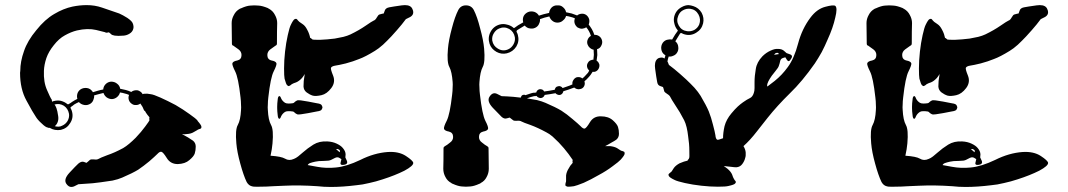

<svg xmlns="http://www.w3.org/2000/svg" viewBox="-20 -741 4239 762"><path d="M764.6 -261.7Q764.6 -261.7 763.7 -261.7Q779.3 -244.1 779.3 -238.3Q779.3 -237.3 779.3 -236.3Q779.3 -232.4 777.3 -231.4Q775.4 -229.5 770.5 -228.5Q764.6 -226.6 762.7 -224.6Q759.8 -223.6 749 -216.8Q738.3 -210 721.7 -209Q715.8 -208 711.9 -208Q707 -208 702.1 -209Q713.9 -202.1 726.6 -195.3Q739.3 -187.5 746.1 -182.6Q756.8 -173.8 756.8 -159.2Q756.8 -144.5 752.9 -131.8Q749 -120.1 731.4 -105.5Q714.8 -90.8 685.5 -89.8Q656.2 -89.8 641.6 -114.3Q627 -137.7 620.1 -138.7Q613.3 -139.6 604.5 -129.9Q594.7 -120.1 572.3 -100.6Q549.8 -82 528.3 -67.4Q505.9 -53.7 464.8 -36.1Q449.2 -29.3 426.8 -24.4Q403.3 -20.5 379.9 -17.6Q345.7 -12.7 318.4 -11.7Q291 -9.8 291 -9.8Q291 -9.8 273.4 -1Q267.6 1 262.7 1Q252 1 243.2 -11.7Q231.4 -29.3 255.9 -55.7Q280.3 -82 291 -91.8Q302.7 -101.6 312.5 -98.6Q323.2 -94.7 323.2 -94.7Q323.2 -94.7 328.1 -98.6Q333 -103.5 336.9 -106.4Q340.8 -109.4 352.5 -108.4Q364.3 -106.4 371.1 -110.4Q377 -114.3 405.3 -125Q434.6 -134.8 468.8 -153.3Q480.5 -160.2 493.2 -170.9Q505.9 -181.6 518.6 -194.3Q541 -217.8 556.6 -239.3Q573.2 -261.7 573.2 -263.7Q573.2 -266.6 572.3 -269.5Q572.3 -272.5 573.2 -275.4Q569.3 -279.3 564.5 -286.1Q558.6 -293.9 554.7 -301.8Q553.7 -301.8 553.7 -301.8Q553.7 -300.8 552.7 -300.8Q549.8 -308.6 545.9 -316.4Q542 -323.2 537.1 -330.1Q529.3 -324.2 520.5 -324.2Q510.7 -323.2 502.9 -329.1Q494.1 -335 491.2 -344.7Q488.3 -354.5 492.2 -364.3Q483.4 -368.2 474.6 -370.1Q465.8 -373 456.1 -374Q454.1 -364.3 445.3 -356.4Q436.5 -348.6 424.8 -347.7Q413.1 -347.7 403.3 -354.5Q394.5 -361.3 390.6 -372.1Q380.9 -370.1 371.1 -367.2Q362.3 -365.2 353.5 -362.3Q354.5 -353.5 350.6 -344.7Q347.7 -335.9 339.8 -330.1Q328.1 -322.3 315.4 -324.2Q301.8 -326.2 293 -335.9Q282.2 -331.1 274.4 -326.2Q267.6 -320.3 262.7 -317.4Q260.7 -316.4 259.8 -314.5Q259.8 -312.5 260.7 -310.5Q261.7 -307.6 263.7 -304.7Q264.6 -301.8 265.6 -298.8Q272.5 -274.4 258.8 -252.9Q246.1 -231.4 221.7 -225.6Q210 -223.6 198.2 -225.6Q187.5 -227.5 177.7 -233.4Q175.8 -233.4 173.8 -233.4Q171.9 -233.4 170.9 -234.4Q161.1 -235.4 145.5 -251Q128.9 -265.6 121.1 -279.3Q111.3 -293 85 -341.8Q59.6 -387.7 59.6 -452.1Q59.6 -456.1 60.5 -460Q60.5 -497.1 75.2 -538.1Q88.9 -579.1 124 -621.1Q158.2 -664.1 195.3 -685.5Q231.4 -707 267.6 -714.8Q296.9 -720.7 324.2 -720.7Q356.4 -720.7 384.8 -710.9Q437.5 -693.4 453.1 -687.5Q466.8 -681.6 485.4 -669.9Q503.9 -657.2 506.8 -648.4Q508.8 -644.5 509.8 -636.7Q510.7 -629.9 507.8 -623Q503.9 -613.3 494.1 -607.4Q483.4 -600.6 470.7 -599.6Q447.3 -597.7 435.5 -599.6Q423.8 -601.6 420.9 -605.5Q417 -609.4 414.1 -611.3Q412.1 -613.3 408.2 -612.3Q405.3 -610.4 402.3 -611.3Q399.4 -611.3 396.5 -613.3Q394.5 -614.3 361.3 -622.1Q328.1 -629.9 285.2 -620.1Q261.7 -614.3 237.3 -600.6Q213.9 -587.9 193.4 -561.5Q172.9 -536.1 164.1 -510.7Q155.3 -484.4 154.3 -460Q152.3 -415 167 -382.8Q180.7 -351.6 182.6 -349.6Q184.6 -347.7 185.5 -344.7Q186.5 -340.8 186.5 -337.9Q186.5 -337.9 186.5 -337.9Q186.5 -336.9 186.5 -336.9Q187.5 -337.9 189.5 -338.9Q191.4 -338.9 193.4 -339.8Q208 -343.8 221.7 -340.8Q236.3 -336.9 247.1 -328.1Q248 -327.1 250 -327.1Q252 -327.1 252.9 -328.1Q258.8 -331.1 266.6 -336.9Q275.4 -342.8 287.1 -348.6Q284.2 -358.4 287.1 -369.1Q290 -378.9 298.8 -385.7Q310.5 -393.6 325.2 -391.6Q338.9 -389.6 346.7 -377.9Q347.7 -377.9 347.7 -377Q348.6 -376 348.6 -375Q358.4 -377.9 368.2 -380.9Q377.9 -383.8 388.7 -385.7Q388.7 -385.7 388.7 -385.7Q388.7 -385.7 389.6 -385.7Q390.6 -398.4 399.4 -407.2Q408.2 -416 420.9 -417Q434.6 -417 444.3 -409.2Q455.1 -401.4 457 -388.7Q468.8 -386.7 479.5 -383.8Q490.2 -380.9 501 -376Q507.8 -381.8 518.6 -382.8Q528.3 -383.8 536.1 -377.9Q540 -376 542 -373Q544.9 -370.1 545.9 -367.2Q548.8 -369.1 555.7 -369.1Q562.5 -370.1 578.1 -367.2Q588.9 -366.2 617.2 -353.5Q645.5 -340.8 676.8 -324.2Q707 -306.6 732.4 -288.1Q757.8 -270.5 764.6 -261.7ZM226.6 -242.2Q226.6 -242.2 226.6 -242.2Q240.2 -248 248 -260.7Q255.9 -274.4 253.9 -289.1Q250 -310.5 233.4 -321.3Q215.8 -332 196.3 -326.2Q200.2 -322.3 204.1 -311.5Q208 -300.8 210.9 -280.3Q212.9 -267.6 209 -256.8Q205.1 -246.1 197.3 -240.2Q204.1 -238.3 211.9 -238.3Q219.7 -238.3 226.6 -242.2ZM546.9 -341.8Q546.9 -341.8 546.9 -341.8Q546.9 -341.8 546.9 -340.8Q546.9 -340.8 546.9 -340.8Q546.9 -339.8 546.9 -339.8Q546.9 -339.8 546.9 -339.8Q546.9 -340.8 546.9 -340.8Q546.9 -340.8 546.9 -341.8Z M1087.9 -269.5Q1083 -271.5 1082 -285.2Q1080.1 -299.8 1080.1 -311.5Q1080.1 -312.5 1080.1 -314.5Q1080.1 -317.4 1080.1 -318.4Q1080.1 -330.1 1082 -344.7Q1083 -358.4 1087.9 -359.4Q1091.8 -361.3 1095.7 -350.6Q1100.6 -339.8 1111.3 -333Q1116.2 -330.1 1125 -330.1Q1133.8 -330.1 1139.6 -331.1Q1145.5 -331.1 1149.4 -335.9Q1153.3 -339.8 1160.2 -342.8Q1167 -344.7 1203.1 -337.9Q1238.3 -331.1 1238.3 -331.1Q1253.9 -329.1 1256.8 -323.2Q1259.8 -317.4 1259.8 -314.5Q1259.8 -312.5 1256.8 -306.6Q1253.9 -300.8 1238.3 -298.8Q1238.3 -298.8 1203.1 -292Q1167 -285.2 1160.2 -287.1Q1153.3 -290 1149.4 -293.9Q1145.5 -298.8 1139.6 -298.8Q1133.8 -299.8 1125 -299.8Q1116.2 -299.8 1111.3 -296.9Q1100.6 -290 1095.7 -279.3Q1091.8 -268.6 1087.9 -269.5ZM1127 -399.4Q1127 -399.4 1127 -399.4Q1125 -398.4 1120.1 -402.3Q1115.2 -406.2 1109.4 -428.7Q1107.4 -438.5 1107.4 -469.7Q1107.4 -501 1111.3 -536.1Q1115.2 -571.3 1122.1 -601.6Q1128.9 -631.8 1133.8 -641.6Q1143.6 -662.1 1149.4 -665Q1154.3 -667 1156.2 -666Q1159.2 -665 1162.1 -660.2Q1166 -656.2 1168 -654.3Q1170.9 -652.3 1180.7 -645.5Q1191.4 -638.7 1199.2 -623Q1204.1 -614.3 1207 -605.5Q1210 -596.7 1210.9 -590.8Q1213.9 -589.8 1215.8 -587.9Q1217.8 -585.9 1220.7 -584Q1222.7 -583 1250 -583Q1277.3 -584 1308.6 -587.9Q1326.2 -590.8 1342.8 -594.7Q1358.4 -598.6 1371.1 -604.5Q1405.3 -621.1 1430.7 -638.7Q1456.1 -656.2 1462.9 -659.2Q1469.7 -661.1 1475.6 -671.9Q1481.4 -682.6 1486.3 -683.6Q1491.2 -684.6 1497.1 -686.5Q1502.9 -687.5 1502.9 -687.5Q1502.9 -687.5 1506.8 -698.2Q1509.8 -709 1524.4 -711.9Q1539.1 -714.8 1574.2 -719.7Q1581.1 -720.7 1586.9 -720.7Q1611.3 -720.7 1617.2 -704.1Q1620.1 -698.2 1620.1 -692.4Q1620.1 -680.7 1608.4 -673.8Q1590.8 -665 1590.8 -665Q1590.8 -665 1574.2 -643.6Q1556.6 -622.1 1533.2 -596.7Q1516.6 -579.1 1500 -563.5Q1482.4 -547.9 1467.8 -539.1Q1429.7 -515.6 1405.3 -506.8Q1381.8 -497.1 1352.5 -489.3Q1324.2 -482.4 1310.5 -480.5Q1297.9 -478.5 1293.9 -472.7Q1291 -467.8 1301.8 -441.4Q1312.5 -415 1294.9 -391.6Q1277.3 -368.2 1255.9 -363.3Q1234.4 -358.4 1221.7 -361.3Q1209 -365.2 1197.3 -374Q1185.5 -382.8 1184.6 -397.5Q1184.6 -405.3 1185.5 -419.9Q1187.5 -434.6 1189.5 -447.3Q1187.5 -443.4 1184.6 -439.5Q1181.6 -435.5 1178.7 -431.6Q1167 -418.9 1155.3 -414.1Q1143.6 -410.2 1140.6 -408.2Q1137.7 -407.2 1133.8 -403.3Q1129.9 -400.4 1127 -399.4ZM1518.6 -137.7Q1518.6 -137.7 1518.6 -137.7Q1562.5 -140.6 1590.8 -122.1Q1619.1 -103.5 1620.1 -94.7Q1621.1 -83 1585 -63.5Q1547.9 -44.9 1499 -29.3Q1472.7 -20.5 1445.3 -14.6Q1418 -7.8 1394.5 -5.9Q1339.8 1 1293 1Q1264.6 1 1239.3 -2Q1169.9 -6.8 1108.4 -3.9Q1090.8 -2.9 1064.5 -2Q1037.1 0 1008.8 0Q1005.9 0 995.1 0Q985.4 0 982.4 -1Q975.6 -2 968.8 -6.8Q962.9 -11.7 959 -18.6Q946.3 -44.9 933.6 -91.8Q920.9 -137.7 918 -171.9Q913.1 -226.6 923.8 -245.1Q934.6 -264.6 936.5 -303.7Q937.5 -314.5 936.5 -326.2Q936.5 -338.9 934.6 -354.5Q925.8 -433.6 913.1 -458Q900.4 -483.4 902.3 -490.2Q905.3 -498 921.9 -501Q938.5 -504.9 938.5 -522.5Q938.5 -536.1 926.8 -544.9Q914.1 -554.7 906.2 -559.6Q903.3 -560.5 901.4 -562.5Q900.4 -565.4 900.4 -567.4Q900.4 -594.7 899.4 -649.4Q899.4 -666 908.2 -681.6Q916 -697.3 931.6 -706.1Q932.6 -706.1 933.6 -707Q935.5 -708 936.5 -708Q958 -717.8 972.7 -718.8Q987.3 -719.7 989.3 -719.7Q992.2 -719.7 1006.8 -718.8Q1021.5 -717.8 1043 -709Q1043.9 -708 1045.9 -707Q1046.9 -707 1047.9 -706.1Q1063.5 -697.3 1071.3 -681.6Q1080.1 -666 1080.1 -649.4Q1079.1 -622.1 1079.1 -568.4Q1079.1 -565.4 1078.1 -563.5Q1076.2 -560.5 1073.2 -559.6Q1065.4 -554.7 1052.7 -544.9Q1041 -536.1 1041 -522.5Q1041 -504.9 1057.6 -501Q1074.2 -498 1077.1 -490.2Q1079.1 -483.4 1066.4 -458Q1053.7 -433.6 1044.9 -354.5Q1043 -338.9 1043 -326.2Q1042 -314.5 1043 -304.7Q1044.9 -264.6 1055.7 -245.1Q1066.4 -226.6 1061.5 -171.9Q1060.5 -161.1 1058.6 -148.4Q1056.6 -136.7 1053.7 -123Q1096.7 -120.1 1111.3 -111.3Q1127 -101.6 1146.5 -110.4Q1154.3 -113.3 1163.1 -120.1Q1171.9 -127.9 1181.6 -135.7Q1200.2 -152.3 1223.6 -167Q1247.1 -181.6 1279.3 -179.7Q1299.8 -178.7 1316.4 -170.9Q1333 -163.1 1340.8 -153.3Q1351.6 -140.6 1351.6 -127.9Q1350.6 -116.2 1350.6 -116.2Q1350.6 -116.2 1356.4 -103.5Q1362.3 -89.8 1345.7 -86.9Q1328.1 -84 1332 -96.7Q1335 -109.4 1335 -109.4Q1335 -109.4 1327.1 -114.3Q1319.3 -119.1 1309.6 -114.3Q1300.8 -109.4 1293.9 -106.4Q1286.1 -102.5 1268.6 -102.5Q1260.7 -102.5 1245.1 -101.6Q1229.5 -99.6 1219.7 -96.7Q1208 -93.8 1204.1 -89.8Q1201.2 -85.9 1201.2 -85.9Q1201.2 -85.9 1238.3 -79.1Q1274.4 -72.3 1312.5 -76.2Q1355.5 -80.1 1410.2 -106.4Q1464.8 -133.8 1518.6 -137.7ZM1326.2 -146.5Q1321.3 -150.4 1317.4 -149.4Q1313.5 -149.4 1313.5 -149.4Q1318.4 -144.5 1328.1 -136.7Q1328.1 -136.7 1329.1 -140.6Q1330.1 -143.6 1326.2 -146.5Z M1913.1 -161.1Q1913.1 -161.1 1913.1 -161.1Q1916 -159.2 1918 -157.2Q1918.9 -154.3 1918.9 -152.3Q1918.9 -125 1919.9 -71.3Q1919.9 -53.7 1911.1 -38.1Q1903.3 -22.5 1887.7 -14.6Q1886.7 -13.7 1885.7 -12.7Q1883.8 -11.7 1882.8 -11.7Q1861.3 -2 1846.7 -1Q1832 0 1829.1 0Q1827.1 0 1812.5 -1Q1797.9 -2 1776.4 -11.7Q1775.4 -11.7 1773.4 -12.7Q1772.5 -13.7 1771.5 -14.6Q1755.9 -22.5 1748 -38.1Q1739.3 -53.7 1739.3 -71.3Q1740.2 -97.7 1740.2 -152.3Q1740.2 -154.3 1741.2 -157.2Q1743.2 -159.2 1746.1 -161.1Q1753.9 -165 1765.6 -174.8Q1778.3 -183.6 1778.3 -197.3Q1778.3 -214.8 1761.7 -218.8Q1745.1 -221.7 1742.2 -229.5Q1740.2 -237.3 1752.9 -261.7Q1765.6 -287.1 1774.4 -365.2Q1776.4 -380.9 1776.4 -393.6Q1777.3 -406.2 1776.4 -416Q1773.4 -456.1 1763.7 -474.6Q1752.9 -493.2 1757.8 -547.9Q1760.7 -582 1773.4 -628.9Q1785.2 -674.8 1798.8 -701.2Q1808.6 -719.7 1829.1 -719.7Q1850.6 -719.7 1860.4 -701.2Q1874 -674.8 1885.7 -627.9Q1898.4 -582 1901.4 -547.9Q1906.2 -493.2 1895.5 -474.6Q1885.7 -456.1 1882.8 -416Q1881.8 -406.2 1882.8 -393.6Q1882.8 -380.9 1884.8 -365.2Q1893.6 -287.1 1906.2 -261.7Q1918.9 -237.3 1917 -229.5Q1914.1 -221.7 1897.5 -218.8Q1880.9 -214.8 1880.9 -197.3Q1880.9 -183.6 1893.6 -174.8Q1905.3 -165 1913.1 -161.1ZM2457 -138.7Q2457 -138.7 2457 -138.7Q2459 -137.7 2459 -132.8Q2459 -131.8 2459 -130.9Q2459 -125 2443.4 -107.4Q2436.5 -99.6 2411.1 -81.1Q2386.7 -62.5 2355.5 -45.9Q2325.2 -28.3 2296.9 -15.6Q2267.6 -3.9 2257.8 -2Q2244.1 0 2236.3 0Q2231.4 0 2229.5 -1Q2223.6 -3.9 2223.6 -5.9Q2223.6 -8.8 2224.6 -14.6Q2226.6 -19.5 2226.6 -22.5Q2226.6 -25.4 2226.6 -38.1Q2225.6 -50.8 2233.4 -66.4Q2238.3 -75.2 2243.2 -83Q2249 -89.8 2252.9 -94.7Q2252 -97.7 2252 -100.6Q2252.9 -103.5 2252.9 -106.4Q2252 -108.4 2236.3 -129.9Q2219.7 -152.3 2197.3 -175.8Q2185.5 -187.5 2172.9 -199.2Q2160.2 -210 2148.4 -215.8Q2114.3 -234.4 2085 -245.1Q2056.6 -254.9 2049.8 -258.8Q2043.9 -262.7 2032.2 -261.7Q2020.5 -260.7 2016.6 -263.7Q2012.7 -266.6 2007.8 -270.5Q2002.9 -274.4 2002.9 -274.4Q2002.9 -274.4 1992.2 -271.5Q1981.4 -267.6 1970.7 -277.3Q1960 -288.1 1935.5 -313.5Q1911.1 -339.8 1922.9 -357.4Q1935.5 -377 1953.1 -368.2Q1970.7 -359.4 1970.7 -359.4Q1970.7 -359.4 1993.2 -358.4Q2015.6 -357.4 2046.9 -353.5Q2046.9 -353.5 2046.9 -354.5Q2046.9 -354.5 2046.9 -354.5Q2047.9 -357.4 2049.8 -360.4Q2051.8 -363.3 2055.7 -364.3Q2058.6 -365.2 2060.5 -365.2Q2063.5 -364.3 2065.4 -363.3Q2072.3 -366.2 2080.1 -368.2Q2087.9 -371.1 2096.7 -373Q2098.6 -373 2101.6 -373Q2104.5 -374 2108.4 -374Q2109.4 -378.9 2112.3 -381.8Q2115.2 -384.8 2120.1 -386.7Q2126 -387.7 2131.8 -385.7Q2136.7 -383.8 2139.6 -377.9Q2149.4 -379.9 2160.2 -380.9Q2169.9 -382.8 2181.6 -384.8Q2182.6 -389.6 2185.5 -393.6Q2188.5 -397.5 2194.3 -398.4Q2199.2 -400.4 2204.1 -398.4Q2210 -396.5 2212.9 -391.6Q2222.7 -394.5 2232.4 -398.4Q2242.2 -401.4 2252 -406.2Q2250 -415 2255.9 -423.8Q2260.7 -431.6 2269.5 -434.6Q2275.4 -435.5 2281.2 -434.6Q2287.1 -433.6 2291 -429.7Q2297.9 -434.6 2302.7 -440.4Q2308.6 -446.3 2313.5 -452.1Q2314.5 -454.1 2316.4 -457Q2317.4 -459 2318.4 -460.9Q2316.4 -462.9 2313.5 -466.8Q2311.5 -469.7 2310.5 -473.6Q2307.6 -483.4 2313.5 -492.2Q2318.4 -501 2328.1 -502.9Q2329.1 -503.9 2331.1 -503.9Q2333 -503.9 2335 -503.9Q2335.9 -513.7 2336.9 -523.4Q2336.9 -533.2 2335.9 -543.9Q2328.1 -544.9 2321.3 -550.8Q2314.5 -556.6 2311.5 -565.4Q2308.6 -575.2 2312.5 -584Q2316.4 -593.8 2325.2 -598.6Q2322.3 -608.4 2317.4 -617.2Q2312.5 -626 2306.6 -632.8Q2299.8 -627.9 2290 -627Q2281.2 -627 2272.5 -631.8Q2263.7 -638.7 2260.7 -648.4Q2257.8 -658.2 2261.7 -668Q2253.9 -671.9 2245.1 -673.8Q2235.4 -676.8 2226.6 -677.7Q2223.6 -667 2214.8 -660.2Q2207 -652.3 2195.3 -651.4Q2182.6 -650.4 2173.8 -657.2Q2164.1 -664.1 2160.2 -675.8Q2150.4 -672.9 2140.6 -670.9Q2131.8 -668 2123 -665Q2124 -656.2 2120.1 -648.4Q2117.2 -639.6 2109.4 -633.8Q2098.6 -626 2085 -627.9Q2071.3 -628.9 2062.5 -639.6Q2052.7 -633.8 2044.9 -628.9Q2037.1 -624 2032.2 -621.1Q2030.3 -619.1 2030.3 -617.2Q2029.3 -615.2 2030.3 -614.3Q2032.2 -611.3 2033.2 -608.4Q2034.2 -605.5 2035.2 -602.5Q2042 -578.1 2029.3 -556.6Q2015.6 -535.2 1991.2 -529.3Q1969.7 -524.4 1950.2 -535.2Q1929.7 -546.9 1922.9 -567.4Q1915 -591.8 1926.8 -614.3Q1938.5 -636.7 1962.9 -643.6Q1977.5 -647.5 1991.2 -643.6Q2005.9 -640.6 2016.6 -631.8Q2017.6 -629.9 2019.5 -629.9Q2021.5 -629.9 2022.5 -630.9Q2028.3 -634.8 2036.1 -640.6Q2044.9 -645.5 2056.6 -652.3Q2053.7 -662.1 2056.6 -672.9Q2059.6 -682.6 2069.3 -689.5Q2080.1 -697.3 2094.7 -695.3Q2108.4 -693.4 2117.2 -681.6Q2117.2 -680.7 2118.2 -680.7Q2118.2 -679.7 2118.2 -678.7Q2127.9 -681.6 2137.7 -684.6Q2147.5 -686.5 2158.2 -689.5Q2158.2 -689.5 2158.2 -689.5Q2159.2 -689.5 2159.2 -689.5Q2160.2 -701.2 2168.9 -710.9Q2177.7 -719.7 2190.4 -719.7Q2191.4 -719.7 2192.4 -719.7Q2205.1 -720.7 2213.9 -712.9Q2224.6 -704.1 2226.6 -692.4Q2238.3 -690.4 2249 -687.5Q2259.8 -683.6 2270.5 -679.7Q2277.3 -685.5 2288.1 -686.5Q2297.9 -687.5 2306.6 -681.6Q2315.4 -674.8 2318.4 -664.1Q2320.3 -653.3 2316.4 -643.6Q2323.2 -634.8 2329.1 -625Q2335 -614.3 2338.9 -602.5Q2348.6 -603.5 2357.4 -597.7Q2366.2 -591.8 2369.1 -581.1Q2372.1 -570.3 2366.2 -559.6Q2361.3 -548.8 2349.6 -545.9Q2350.6 -533.2 2350.6 -522.5Q2349.6 -510.7 2347.7 -500Q2351.6 -498 2354.5 -494.1Q2356.4 -491.2 2358.4 -486.3Q2360.4 -476.6 2355.5 -467.8Q2350.6 -459 2340.8 -456.1Q2338.9 -456.1 2335.9 -456.1Q2334 -455.1 2332 -456.1Q2330.1 -453.1 2328.1 -450.2Q2326.2 -447.3 2324.2 -444.3Q2319.3 -437.5 2312.5 -430.7Q2306.6 -423.8 2299.8 -418.9Q2299.8 -418 2299.8 -418Q2299.8 -418 2299.8 -417Q2302.7 -407.2 2297.9 -398.4Q2293 -389.6 2283.2 -387.7Q2276.4 -385.7 2269.5 -387.7Q2263.7 -389.6 2258.8 -393.6Q2248 -389.6 2237.3 -385.7Q2226.6 -381.8 2215.8 -378.9Q2214.8 -374 2211.9 -370.1Q2209 -366.2 2203.1 -364.3Q2198.2 -363.3 2193.4 -365.2Q2187.5 -367.2 2184.6 -371.1Q2172.9 -369.1 2162.1 -367.2Q2151.4 -365.2 2141.6 -364.3Q2140.6 -360.4 2137.7 -357.4Q2133.8 -353.5 2129.9 -352.5Q2124 -350.6 2118.2 -353.5Q2112.3 -355.5 2109.4 -360.4Q2106.4 -360.4 2104.5 -359.4Q2101.6 -359.4 2099.6 -359.4Q2091.8 -357.4 2085 -355.5Q2078.1 -353.5 2071.3 -350.6Q2091.8 -347.7 2111.3 -343.8Q2130.9 -338.9 2144.5 -333Q2185.5 -315.4 2208 -301.8Q2229.5 -288.1 2252 -268.6Q2274.4 -250 2284.2 -240.2Q2293 -230.5 2299.8 -230.5Q2306.6 -231.4 2321.3 -255.9Q2335.9 -280.3 2365.2 -279.3Q2394.5 -279.3 2412.1 -263.7Q2428.7 -249 2432.6 -237.3Q2436.5 -225.6 2436.5 -210Q2436.5 -195.3 2425.8 -186.5Q2418.9 -181.6 2406.2 -174.8Q2393.6 -167 2381.8 -161.1Q2386.7 -161.1 2391.6 -161.1Q2396.5 -161.1 2401.4 -161.1Q2418 -159.2 2428.7 -153.3Q2439.5 -146.5 2442.4 -144.5Q2444.3 -142.6 2450.2 -141.6Q2455.1 -139.6 2457 -138.7ZM1996.1 -544.9Q2009.8 -550.8 2017.6 -564.5Q2025.4 -578.1 2023.4 -592.8Q2019.5 -615.2 2001 -626Q1981.4 -636.7 1960.9 -627.9Q1947.3 -622.1 1939.5 -608.4Q1931.6 -595.7 1933.6 -580.1Q1937.5 -558.6 1956.1 -547.9Q1975.6 -536.1 1996.1 -544.9Z M3294.9 -717.8Q3294.9 -717.8 3294.9 -717.8Q3299.8 -713.9 3299.8 -702.1Q3299.8 -690.4 3294.9 -670.9Q3286.1 -630.9 3264.6 -584Q3253.9 -558.6 3241.2 -534.2Q3227.5 -509.8 3213.9 -489.3Q3164.1 -418 3114.3 -370.1Q3064.5 -321.3 3026.4 -273.4Q3010.7 -253.9 2983.4 -218.8Q2957 -184.6 2930.7 -161.1Q2938.5 -148.4 2939.5 -135.7Q2940.4 -122.1 2937.5 -114.3Q2934.6 -101.6 2925.8 -89.8Q2917 -78.1 2902.3 -77.1Q2894.5 -77.1 2879.9 -79.1Q2865.2 -80.1 2852.5 -82Q2855.5 -80.1 2859.4 -77.1Q2863.3 -74.2 2867.2 -71.3Q2880.9 -59.6 2885.7 -47.9Q2889.6 -36.1 2891.6 -33.2Q2892.6 -31.2 2895.5 -26.4Q2899.4 -22.5 2900.4 -19.5Q2901.4 -17.6 2897.5 -12.7Q2893.6 -7.8 2871.1 -2.9Q2860.4 0 2829.1 0Q2798.8 0 2763.7 -3.9Q2728.5 -7.8 2698.2 -14.6Q2668 -21.5 2658.2 -26.4Q2637.7 -36.1 2634.8 -42Q2631.8 -46.9 2633.8 -49.8Q2634.8 -51.8 2638.7 -54.7Q2643.6 -58.6 2645.5 -60.5Q2647.5 -63.5 2654.3 -74.2Q2661.1 -84 2676.8 -92.8Q2685.5 -96.7 2694.3 -99.6Q2703.1 -102.5 2709 -103.5Q2709 -106.4 2711.9 -108.4Q2713.9 -110.4 2714.8 -113.3Q2716.8 -115.2 2715.8 -142.6Q2715.8 -169.9 2710.9 -201.2Q2709 -218.8 2705.1 -235.4Q2701.2 -252 2695.3 -263.7Q2677.7 -297.9 2660.2 -323.2Q2643.6 -348.6 2640.6 -355.5Q2637.7 -362.3 2627.9 -368.2Q2617.2 -375 2616.2 -378.9Q2615.2 -383.8 2613.3 -389.6Q2611.3 -395.5 2611.3 -395.5Q2611.3 -395.5 2600.6 -399.4Q2589.8 -402.3 2587.9 -417Q2585 -431.6 2580.1 -467.8Q2579.1 -473.6 2579.1 -479.5Q2579.1 -503.9 2594.7 -510.7Q2601.6 -512.7 2607.4 -512.7Q2613.3 -511.7 2617.2 -508.8Q2618.2 -511.7 2619.1 -514.6Q2620.1 -518.6 2621.1 -521.5Q2620.1 -521.5 2619.1 -522.5Q2619.1 -522.5 2618.2 -523.4Q2606.4 -531.2 2604.5 -545.9Q2602.5 -559.6 2610.4 -571.3Q2617.2 -580.1 2627 -583Q2637.7 -585.9 2647.5 -584Q2654.3 -594.7 2659.2 -603.5Q2665 -612.3 2668.9 -617.2Q2669.9 -618.2 2669.9 -620.1Q2669.9 -622.1 2668 -623Q2659.2 -633.8 2656.2 -648.4Q2652.3 -662.1 2656.2 -676.8Q2663.1 -701.2 2685.5 -712.9Q2699.2 -720.7 2712.9 -720.7Q2722.7 -719.7 2731.4 -716.8Q2752.9 -710 2764.6 -690.4Q2775.4 -669.9 2770.5 -648.4Q2764.6 -624 2743.2 -611.3Q2721.7 -597.7 2697.3 -604.5Q2694.3 -605.5 2691.4 -606.4Q2688.5 -608.4 2685.5 -609.4Q2683.6 -610.4 2681.6 -609.4Q2679.7 -609.4 2678.7 -607.4Q2675.8 -602.5 2670.9 -594.7Q2666 -586.9 2660.2 -577.1Q2670.9 -568.4 2671.9 -554.7Q2673.8 -541 2666 -530.3Q2660.2 -522.5 2651.4 -519.5Q2643.6 -515.6 2633.8 -516.6Q2632.8 -511.7 2630.9 -506.8Q2629.9 -502 2628.9 -497.1Q2631.8 -492.2 2632.8 -488.3Q2634.8 -483.4 2634.8 -483.4Q2634.8 -483.4 2656.2 -466.8Q2677.7 -449.2 2703.1 -425.8Q2720.7 -409.2 2736.3 -392.6Q2751 -376 2760.7 -360.4Q2783.2 -322.3 2793 -298.8Q2802.7 -274.4 2809.6 -246.1Q2817.4 -216.8 2819.3 -204.1Q2820.3 -190.4 2826.2 -186.5Q2829.1 -185.5 2835 -187.5Q2840.8 -189.5 2849.6 -192.4Q2849.6 -213.9 2855.5 -240.2Q2862.3 -266.6 2882.8 -291Q2896.5 -307.6 2908.2 -318.4Q2918.9 -328.1 2928.7 -335Q2945.3 -346.7 2956.1 -351.6Q2966.8 -356.4 2971.7 -372.1Q2974.6 -379.9 2974.6 -391.6Q2974.6 -402.3 2974.6 -415Q2974.6 -439.5 2979.5 -466.8Q2983.4 -494.1 3005.9 -517.6Q3020.5 -532.2 3038.1 -540Q3054.7 -547.9 3067.4 -546.9Q3084 -546.9 3092.8 -538.1Q3101.6 -530.3 3101.6 -530.3Q3101.6 -530.3 3115.2 -525.4Q3128.9 -520.5 3119.1 -506.8Q3110.4 -492.2 3103.5 -502.9Q3096.7 -513.7 3096.7 -513.7Q3096.7 -513.7 3086.9 -510.7Q3078.1 -507.8 3076.2 -498Q3074.2 -488.3 3071.3 -480.5Q3069.3 -472.7 3057.6 -459Q3052.7 -453.1 3043 -440.4Q3034.2 -427.7 3029.3 -418Q3024.4 -407.2 3024.4 -402.3Q3025.4 -397.5 3025.4 -397.5Q3025.4 -397.5 3054.7 -419.9Q3084 -443.4 3106.4 -474.6Q3131.8 -508.8 3147.5 -568.4Q3163.1 -627 3196.3 -670.9Q3221.7 -705.1 3254.9 -713.9Q3287.1 -722.7 3294.9 -717.8ZM3062.5 -531.2Q3062.5 -531.2 3062.5 -531.2Q3056.6 -530.3 3054.7 -526.4Q3051.8 -523.4 3051.8 -523.4Q3058.6 -524.4 3071.3 -526.4Q3071.3 -526.4 3069.3 -529.3Q3067.4 -532.2 3062.5 -531.2ZM2671.9 -678.7Q2663.1 -658.2 2673.8 -639.6Q2684.6 -620.1 2707 -617.2Q2721.7 -615.2 2735.4 -622.1Q2749 -629.9 2754.9 -643.6Q2762.7 -664.1 2752 -683.6Q2741.2 -703.1 2719.7 -706.1Q2704.1 -708 2690.4 -700.2Q2677.7 -693.4 2671.9 -678.7Z M3607.4 -269.5Q3602.5 -271.5 3601.6 -285.2Q3599.6 -299.8 3599.6 -311.5Q3599.6 -312.5 3599.6 -314.5Q3599.6 -317.4 3599.6 -318.4Q3599.6 -330.1 3601.6 -344.7Q3602.5 -358.4 3607.4 -359.4Q3611.3 -361.3 3615.2 -350.6Q3620.1 -339.8 3630.9 -333Q3635.7 -330.1 3644.5 -330.1Q3653.3 -330.1 3659.2 -331.1Q3665 -331.1 3668.9 -335.9Q3672.9 -339.8 3679.7 -342.8Q3686.5 -344.7 3722.7 -337.9Q3757.8 -331.1 3757.8 -331.1Q3773.4 -329.1 3776.4 -323.2Q3779.3 -317.4 3779.3 -314.5Q3779.3 -312.5 3776.4 -306.6Q3773.4 -300.8 3757.8 -298.8Q3757.8 -298.8 3722.7 -292Q3686.5 -285.2 3679.7 -287.1Q3672.9 -290 3668.9 -293.9Q3665 -298.8 3659.2 -298.8Q3653.3 -299.8 3644.5 -299.8Q3635.7 -299.8 3630.9 -296.9Q3620.1 -290 3615.2 -279.3Q3611.3 -268.6 3607.4 -269.5ZM3646.5 -399.4Q3646.5 -399.4 3646.5 -399.4Q3644.5 -398.4 3639.6 -402.3Q3634.8 -406.2 3628.9 -428.7Q3627 -438.5 3627 -469.7Q3627 -501 3630.9 -536.1Q3634.8 -571.3 3641.6 -601.6Q3648.4 -631.8 3653.3 -641.6Q3663.1 -662.1 3668.9 -665Q3673.8 -667 3675.8 -666Q3678.7 -665 3681.6 -660.2Q3685.5 -656.2 3687.5 -654.3Q3690.4 -652.3 3700.2 -645.5Q3710.9 -638.7 3718.8 -623Q3723.6 -614.3 3726.6 -605.5Q3729.5 -596.7 3730.5 -590.8Q3733.4 -589.8 3735.4 -587.9Q3737.3 -585.9 3740.2 -584Q3742.2 -583 3769.5 -583Q3796.9 -584 3828.1 -587.9Q3845.7 -590.8 3862.3 -594.7Q3877.9 -598.6 3890.6 -604.5Q3924.8 -621.1 3950.2 -638.7Q3975.6 -656.2 3982.4 -659.2Q3989.3 -661.1 3995.1 -671.9Q4001 -682.6 4005.9 -683.6Q4010.7 -684.6 4016.6 -686.5Q4022.5 -687.5 4022.5 -687.5Q4022.5 -687.5 4026.4 -698.2Q4029.3 -709 4043.9 -711.9Q4058.6 -714.8 4093.8 -719.7Q4100.6 -720.7 4106.4 -720.7Q4130.9 -720.7 4136.7 -704.1Q4139.6 -698.2 4139.6 -692.4Q4139.6 -680.7 4127.9 -673.8Q4110.4 -665 4110.4 -665Q4110.4 -665 4093.8 -643.6Q4076.2 -622.1 4052.7 -596.7Q4036.1 -579.1 4019.5 -563.5Q4002 -547.9 3987.3 -539.1Q3949.2 -515.6 3924.8 -506.8Q3901.4 -497.1 3872.1 -489.3Q3843.8 -482.4 3830.1 -480.5Q3817.4 -478.5 3813.5 -472.7Q3810.5 -467.8 3821.3 -441.4Q3832 -415 3814.5 -391.6Q3796.9 -368.2 3775.4 -363.3Q3753.9 -358.4 3741.2 -361.3Q3728.5 -365.2 3716.8 -374Q3705.1 -382.8 3704.1 -397.5Q3704.1 -405.3 3705.1 -419.9Q3707 -434.6 3709 -447.3Q3707 -443.4 3704.1 -439.5Q3701.2 -435.5 3698.2 -431.6Q3686.5 -418.9 3674.8 -414.1Q3663.1 -410.2 3660.2 -408.2Q3657.2 -407.2 3653.3 -403.3Q3649.4 -400.4 3646.5 -399.4ZM4038.1 -137.7Q4038.1 -137.7 4038.1 -137.7Q4082 -140.6 4110.4 -122.1Q4138.7 -103.5 4139.6 -94.7Q4140.6 -83 4104.5 -63.5Q4067.4 -44.9 4018.6 -29.3Q3992.2 -20.5 3964.8 -14.6Q3937.5 -7.8 3914.1 -5.9Q3859.4 1 3812.5 1Q3784.2 1 3758.8 -2Q3689.5 -6.8 3627.9 -3.9Q3610.4 -2.9 3584 -2Q3556.6 0 3528.3 0Q3525.4 0 3514.6 0Q3504.9 0 3502 -1Q3495.1 -2 3488.3 -6.8Q3482.4 -11.7 3478.5 -18.6Q3465.8 -44.9 3453.1 -91.8Q3440.4 -137.7 3437.5 -171.9Q3432.6 -226.6 3443.4 -245.1Q3454.1 -264.6 3456.1 -303.7Q3457 -314.5 3456.1 -326.2Q3456.1 -338.9 3454.1 -354.5Q3445.3 -433.6 3432.6 -458Q3419.9 -483.4 3421.9 -490.2Q3424.8 -498 3441.4 -501Q3458 -504.9 3458 -522.5Q3458 -536.1 3446.3 -544.9Q3433.6 -554.7 3425.8 -559.6Q3422.9 -560.5 3420.9 -562.5Q3419.9 -565.4 3419.9 -567.4Q3419.9 -594.7 3418.9 -649.4Q3418.9 -666 3427.7 -681.6Q3435.5 -697.3 3451.2 -706.1Q3452.1 -706.1 3453.1 -707Q3455.1 -708 3456.1 -708Q3477.5 -717.8 3492.2 -718.8Q3506.8 -719.7 3508.8 -719.7Q3511.7 -719.7 3526.4 -718.8Q3541 -717.8 3562.5 -709Q3563.5 -708 3565.4 -707Q3566.4 -707 3567.4 -706.1Q3583 -697.3 3590.8 -681.6Q3599.6 -666 3599.6 -649.4Q3598.6 -622.1 3598.6 -568.4Q3598.6 -565.4 3597.7 -563.5Q3595.7 -560.5 3592.8 -559.6Q3585 -554.7 3572.3 -544.9Q3560.5 -536.1 3560.5 -522.5Q3560.5 -504.9 3577.1 -501Q3593.8 -498 3596.7 -490.2Q3598.6 -483.4 3585.9 -458Q3573.2 -433.6 3564.5 -354.5Q3562.5 -338.9 3562.5 -326.2Q3561.5 -314.5 3562.5 -304.7Q3564.5 -264.6 3575.2 -245.1Q3585.9 -226.6 3581.1 -171.9Q3580.1 -161.1 3578.1 -148.4Q3576.2 -136.7 3573.2 -123Q3616.2 -120.1 3630.9 -111.3Q3646.5 -101.6 3666 -110.4Q3673.8 -113.3 3682.6 -120.1Q3691.4 -127.9 3701.2 -135.7Q3719.7 -152.3 3743.2 -167Q3766.6 -181.6 3798.8 -179.7Q3819.3 -178.7 3835.9 -170.9Q3852.5 -163.1 3860.4 -153.3Q3871.1 -140.6 3871.1 -127.9Q3870.1 -116.2 3870.1 -116.2Q3870.1 -116.2 3876 -103.5Q3881.8 -89.8 3865.2 -86.9Q3847.7 -84 3851.6 -96.7Q3854.5 -109.4 3854.5 -109.4Q3854.5 -109.4 3846.7 -114.3Q3838.9 -119.1 3829.1 -114.3Q3820.3 -109.4 3813.5 -106.4Q3805.7 -102.5 3788.1 -102.5Q3780.3 -102.5 3764.6 -101.6Q3749 -99.6 3739.3 -96.7Q3727.5 -93.8 3723.6 -89.8Q3720.7 -85.9 3720.7 -85.9Q3720.7 -85.9 3757.8 -79.1Q3793.9 -72.3 3832 -76.2Q3875 -80.1 3929.7 -106.4Q3984.4 -133.8 4038.1 -137.7ZM3845.7 -146.5Q3840.8 -150.4 3836.9 -149.4Q3833 -149.4 3833 -149.4Q3837.9 -144.5 3847.7 -136.7Q3847.7 -136.7 3848.6 -140.6Q3849.6 -143.6 3845.7 -146.5Z"/></svg>

Font: No Time for a New Roman
Style: XXL
Weight: 400
Monospace: yes
Designer: Arthur Shnapir
Foundry: Arthur Shnapir
Version: Version_01